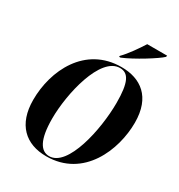

<svg xmlns="http://www.w3.org/2000/svg" viewBox="-216 -1076 1144 1229"><g transform="rotate(30 356.0 -461.5)"><path d="M397 -782 395 -774H406C487 -807 624 -893 656 -924L658 -934H511C482 -888 435 -820 397 -782ZM309 11C585 11 694 -258 694 -459C694 -649 585 -725 443 -725C174 -725 57 -477 57 -261C57 -79 157 11 309 11ZM325 1C263 1 222 -60 222 -218C222 -400 293 -715 437 -715C501 -715 529 -660 529 -510C529 -313 462 1 325 1Z"/></g></svg>

Font: Noto Serif Display Condensed ExtraBold
Style: Italic
Weight: 800
Width: 3
Italic angle: -12°
Designer: Monotype Design Team
Foundry: Monotype Imaging Inc.
Version: Version 2.009